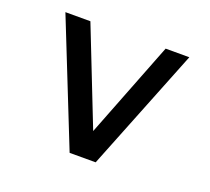

<svg xmlns="http://www.w3.org/2000/svg" viewBox="-89 -583 758 693"><g transform="rotate(20 290.0 -236.0)"><path d="M240 0 52 -472H148L293 -103L437 -472H528L340 0Z"/></g></svg>

Font: Sometype Mono Medium
Style: Regular
Weight: 500
Monospace: yes
Designer: Ryoichi Tsunekawa
Foundry: Dharma Type
Version: Version 1.000; ttfautohint (v1.8.3)